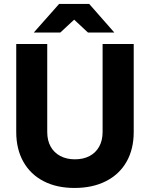

<svg xmlns="http://www.w3.org/2000/svg" viewBox="-20 -927 750 960"><path d="M61.2 -266.8V-707H216.2V-266.8Q216.2 -225 233.1 -194.3Q250 -163.6 281.5 -147Q313 -130.4 354.6 -130.4Q397 -130.4 428.1 -147Q459.2 -163.6 476.1 -194.3Q493 -225 493 -266.8V-707H648.6V-266.8Q648.6 -181.4 612.8 -118.4Q577 -55.4 510 -21.3Q443 12.8 352.6 12.8Q263.2 12.8 197.6 -21.3Q132 -55.4 96.6 -118.5Q61.2 -181.6 61.2 -266.8ZM276.6 -897.6V-907.4H426L551.6 -764.4H419.8ZM275.6 -907.4H425V-897.6L281.6 -764.4H149Z"/></svg>

Font: 寒蝉端黑体 Light
Style: Regular
Weight: 300
Designer: ChillDuanSans {Warren2060}; 
Source Han Sans {Ryoko NISHIZUKA 西塚涼子 (kana, bopomofo & ideographs); Paul D. Hunt (Latin, G
Foundry: ChillType&Adobe
Version: Version 1.300;Glyphs 3.3 (3306)